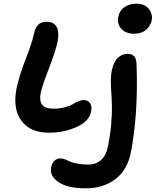

<svg xmlns="http://www.w3.org/2000/svg" viewBox="-20 -771 845 1042"><path d="M709 -587.9Q663.1 -587.9 638.4 -614.7Q613.8 -641.6 622.1 -680.2Q627.9 -712.9 655 -731.9Q682.1 -751 719.2 -751Q765.1 -751 787.4 -723.1Q809.6 -695.3 803.2 -660.2Q797.4 -630.9 772.9 -609.4Q748.5 -587.9 709 -587.9ZM246.1 -50.8Q143.1 -50.8 95.7 -116.2Q48.3 -181.6 69.8 -291Q82.5 -354.5 119.1 -449.5Q155.8 -544.4 164.1 -586.9Q170.4 -619.1 186.8 -636Q203.1 -652.8 233.9 -652.8Q272.9 -652.8 287.6 -624.3Q302.2 -595.7 293 -547.9Q282.2 -494.1 245.1 -398.2Q208 -302.2 201.2 -268.1Q192.4 -224.6 208.5 -202.9Q224.6 -181.2 269 -181.2Q303.2 -181.2 330.8 -188.5Q358.4 -195.8 373 -204.6Q387.7 -213.4 404.1 -220.7Q420.4 -228 434.1 -228Q458 -228 468.8 -210.7Q479.5 -193.4 475.1 -168.9Q467.3 -122.1 417 -92.8Q341.8 -50.8 246.1 -50.8ZM444.8 251Q347.2 251 297.6 217.5Q248 184.1 257.8 136.2Q262.2 113.8 275.6 101.3Q289.1 88.9 309.1 88.9Q320.3 88.9 333.5 94Q346.7 99.1 359.4 105.5Q372.1 111.8 398.9 116.9Q425.8 122.1 460 122.1Q501.5 122.1 528.6 97.4Q555.7 72.8 564.9 27.8Q578.1 -37.6 583.3 -95.9Q588.4 -154.3 587.4 -194.6Q586.4 -234.9 584 -268.8Q581.5 -302.7 581.5 -333.3Q581.5 -363.8 586.9 -389.2Q596.2 -435.1 619.6 -457Q643.1 -479 671.9 -479Q695.8 -479 708.3 -465.6Q720.7 -452.1 721.2 -418.9Q730.5 -150.4 689.9 58.1Q670.4 153.3 605 202.1Q539.6 251 444.8 251Z"/></svg>

Font: Shantell Sans Irregular Bouncy
Style: Italic
Weight: 600
Italic angle: -11.31°
Designer: Stephen Nixon, Anya Danilova, Shantell Martin
Foundry: Arrow Type
Version: Version 1.006;[9816181b4]